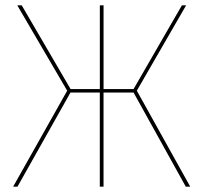

<svg xmlns="http://www.w3.org/2000/svg" viewBox="-20 -701 764 721"><path d="M678.9 -680.9H663L481.6 -366.6H368.9V-680.9H354.9V-366.6H245L61.6 -680.9H44.9L232.3 -360.4L29.3 0H45.6L244.6 -353.4H354.8V0H368.8V-353.4H481.6L677.7 0H694.4L493.8 -360.4Z"/></svg>

Font: Fira Sans Hair
Style: Regular
Weight: 100
Designer: bBox Type GmbH & Carrois Corporate GbR & Edenspiekermann AG
Foundry: bBox Type GmbH & Carrois Corporate GbR & Edenspiekermann AG
Version: Version 4.300;PS 004.300;hotconv 1.0.88;makeotf.lib2.5.64775